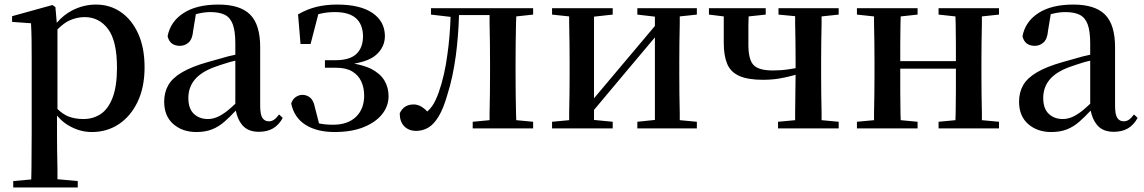

<svg xmlns="http://www.w3.org/2000/svg" viewBox="-20 -563 5015 842"><path d="M38 259V231L117 224Q117 202 118 179Q118 137 118.5 95.5Q119 54 119 19V-299Q119 -350 118.5 -387.5Q118 -425 116 -461L33 -467V-492L210 -541L223 -532L229 -463Q259 -498 296 -517Q346 -543 401 -543Q462 -543 510 -510Q558 -477 586 -415.5Q614 -354 614 -268Q614 -180 583.5 -116.5Q553 -53 501 -18.5Q449 16 383 16Q336 16 293 -6Q259 -22 230 -56V19Q230 53 230.5 94.5Q231 136 232 179Q232 201 232 223L321 231V259ZM232 -85Q255 -63 278 -53Q308 -41 346 -41Q388 -41 421 -62.5Q454 -84 473.5 -134Q493 -184 493 -266Q493 -383 454 -435.5Q415 -488 351 -488Q317 -488 284 -473Q260 -462 232 -434Z M841 16Q780 16 740 -19Q700 -54 700 -117Q700 -158 718 -189.5Q736 -221 778.5 -246Q821 -271 892 -291Q933 -303 981 -316Q997 -320 1012 -323V-372Q1012 -426 1001 -456Q990 -486 966 -498Q942 -510 903 -510Q876 -510 848 -503Q843 -502 839 -501L827 -428Q824 -392 807.5 -377Q791 -362 769 -362Q725 -362 715 -404Q727 -468 784.5 -505.5Q842 -543 938 -543Q1033 -543 1077 -499Q1121 -455 1121 -356V-100Q1121 -60 1131 -45.5Q1141 -31 1159 -31Q1171 -31 1181 -37.5Q1191 -44 1204 -61L1220 -46Q1203 -15 1177.5 0Q1152 15 1115 15Q1067 15 1042 -15Q1022 -39 1014 -78Q988 -50 965 -30Q939 -7 909.5 4.5Q880 16 841 16ZM1012 -297Q1000 -294 988 -291Q948 -279 918 -268Q860 -246 833 -212.5Q806 -179 806 -133Q806 -87 830 -64Q854 -41 892 -41Q911 -41 931 -49Q951 -57 977 -77Q993 -90 1012 -108Z M1447 16Q1370 16 1320 -15.5Q1270 -47 1257 -109Q1263 -128 1277 -137.5Q1291 -147 1306 -147Q1325 -147 1340 -135Q1355 -123 1361 -92L1379 -22Q1381 -21 1383 -21Q1408 -16 1441 -16Q1505 -16 1541 -50.5Q1577 -85 1577 -144Q1577 -178 1564.5 -205.5Q1552 -233 1525 -249.5Q1498 -266 1453 -266H1405V-299H1451Q1514 -299 1543 -326.5Q1572 -354 1572 -405Q1571 -457 1540.5 -483.5Q1510 -510 1449 -510Q1414 -510 1385 -503Q1380 -502 1376 -501L1342 -370H1298L1287 -500Q1327 -523 1368.5 -533Q1410 -543 1458 -543Q1559 -543 1613 -506.5Q1667 -470 1668 -406Q1668 -356 1629 -322Q1598 -295 1533 -284Q1576 -276 1606 -262Q1647 -241 1665.5 -210.5Q1684 -180 1684 -141Q1684 -98 1656 -62.5Q1628 -27 1575 -5.5Q1522 16 1447 16Z M1805 11Q1773 11 1753 -9Q1733 -29 1733 -66Q1742 -86 1757.5 -95.5Q1773 -105 1794 -105Q1813 -105 1830 -94Q1842 -87 1854 -74Q1867 -86 1876 -99Q1891 -121 1904 -158Q1930 -232 1942 -324Q1953 -400 1956 -489L1870 -499V-527H2318V-499L2244 -491Q2243 -478 2243 -461Q2242 -419 2241.5 -374.5Q2241 -330 2241 -296V-232Q2241 -198 2241.5 -153Q2242 -108 2243 -67Q2243 -50 2244 -36L2318 -29V0H2053V-29L2127 -36Q2127 -50 2127 -67Q2128 -108 2128.5 -153Q2129 -198 2129 -232V-296Q2129 -330 2128.5 -374.5Q2128 -419 2127 -461Q2127 -481 2127 -497H1993Q1990 -402 1979 -319Q1966 -223 1942 -148Q1925 -88 1904 -53Q1883 -18 1858.5 -3.5Q1834 11 1805 11Z M2401 0V-29L2476 -36Q2476 -50 2476 -67Q2477 -108 2477.5 -153Q2478 -198 2478 -232V-296Q2478 -330 2477.5 -374.5Q2477 -419 2476 -461Q2476 -478 2476 -491L2401 -499V-527H2667V-499L2585 -490V-132L2702 -271L2852 -449V-490L2775 -499V-527H3036V-499L2961 -491Q2961 -478 2961 -461Q2960 -419 2959.5 -374.5Q2959 -330 2959 -296V-232Q2959 -198 2959.5 -153Q2960 -108 2961 -67Q2961 -50 2961 -36L3036 -29V0H2775V-29L2852 -37V-399L2730 -254L2585 -81V-37L2667 -29V0Z M3327 -213Q3260 -213 3222 -230Q3184 -247 3169 -283Q3154 -319 3154 -375Q3154 -421 3154 -457Q3154 -474 3154 -491L3089 -499V-527H3338V-499L3263 -491Q3263 -472 3262 -452Q3262 -415 3262 -367Q3262 -302 3284.5 -278Q3307 -254 3369 -254Q3406 -254 3438 -259Q3453 -261 3469 -264V-296Q3469 -330 3468.5 -374.5Q3468 -419 3467 -461Q3467 -478 3467 -492L3394 -499V-527H3658V-499L3583 -491Q3583 -478 3583 -461Q3582 -419 3581.5 -374.5Q3581 -330 3581 -296V-232Q3581 -198 3581.5 -153Q3582 -108 3583 -67Q3583 -50 3583 -36L3658 -29V0H3392V-29L3467 -36Q3467 -50 3467 -67Q3468 -108 3468 -154Q3468 -199 3469 -235Q3444 -228 3420 -223Q3376 -213 3327 -213Z M3738 0V-29L3813 -36Q3813 -50 3813 -67Q3814 -108 3814.5 -153Q3815 -198 3815 -232V-296Q3815 -330 3814.5 -374.5Q3814 -419 3813 -461Q3813 -478 3813 -491L3738 -499V-527H4004V-499L3930 -491Q3929 -477 3929 -460Q3929 -418 3928 -372Q3928 -330 3928 -295H4172Q4172 -330 4172 -372Q4171 -418 4171 -461Q4171 -477 4170 -491L4096 -499V-527H4361V-499L4286 -491Q4286 -477 4286 -461Q4285 -419 4284.5 -374.5Q4284 -330 4284 -296V-232Q4284 -198 4284.5 -153Q4285 -108 4286 -67Q4286 -50 4286 -36L4361 -29V0H4096V-29L4170 -36Q4171 -51 4171 -68Q4171 -111 4172 -163Q4172 -212 4172 -262H3928Q3928 -212 3928 -163Q3929 -111 3929 -68Q3929 -51 3930 -36L4004 -29V0Z M4590 16Q4529 16 4489 -19Q4449 -54 4449 -117Q4449 -158 4467 -189.5Q4485 -221 4527.5 -246Q4570 -271 4641 -291Q4682 -303 4730 -316Q4746 -320 4761 -323V-372Q4761 -426 4750 -456Q4739 -486 4715 -498Q4691 -510 4652 -510Q4625 -510 4597 -503Q4592 -502 4588 -501L4576 -428Q4573 -392 4556.5 -377Q4540 -362 4518 -362Q4474 -362 4464 -404Q4476 -468 4533.5 -505.5Q4591 -543 4687 -543Q4782 -543 4826 -499Q4870 -455 4870 -356V-100Q4870 -60 4880 -45.5Q4890 -31 4908 -31Q4920 -31 4930 -37.5Q4940 -44 4953 -61L4969 -46Q4952 -15 4926.5 0Q4901 15 4864 15Q4816 15 4791 -15Q4771 -39 4763 -78Q4737 -50 4714 -30Q4688 -7 4658.5 4.5Q4629 16 4590 16ZM4761 -297Q4749 -294 4737 -291Q4697 -279 4667 -268Q4609 -246 4582 -212.5Q4555 -179 4555 -133Q4555 -87 4579 -64Q4603 -41 4641 -41Q4660 -41 4680 -49Q4700 -57 4726 -77Q4742 -90 4761 -108Z"/></svg>

Font: Early Summer Mincho SemiBold
Style: Regular
Weight: 600
Designer: GuiWonder
Version: Version 1.002